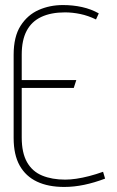

<svg xmlns="http://www.w3.org/2000/svg" viewBox="-20 -730 462 760"><path d="M62 -382H272L282 -413H62ZM360 -653 371 -677Q341 -694 305 -702Q269 -710 229 -710Q177 -710 133 -690.5Q89 -671 61.5 -628Q34 -585 34 -513V-184Q34 -117 58 -74.5Q82 -32 126.5 -11Q171 10 234 10Q273 10 313.5 1.5Q354 -7 396 -23L388 -50Q360 -40 333 -33Q306 -26 282 -22.5Q258 -19 238 -19Q186 -19 147 -35Q108 -51 87 -88Q66 -125 66 -186V-514Q66 -571 85.5 -608Q105 -645 143.5 -663Q182 -681 237 -681Q267 -681 298 -674.5Q329 -668 360 -653Z"/></svg>

Font: Advent Pro ExtraLight
Style: Regular
Weight: 250
Version: Version 3.000